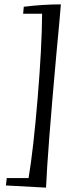

<svg xmlns="http://www.w3.org/2000/svg" viewBox="-20 -710 346 880"><path d="M11 106H111Q133 -25 152.5 -259.5Q172 -494 173 -647H86L89 -679Q177 -690 259 -690Q255 -636 238 -458Q198 -15 191 150L7 140Z"/></svg>

Font: Kotta One
Style: Regular
Weight: 400
Designer: Ania Kruk
Foundry: Ania Kruk
Version: Version 1.001